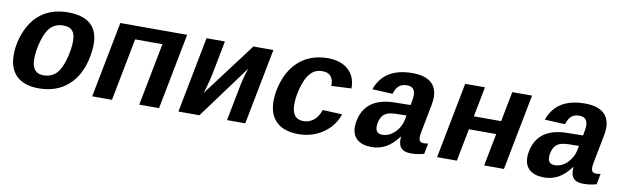

<svg xmlns="http://www.w3.org/2000/svg" viewBox="-39 -922 4279 1316"><g transform="rotate(10 2100.5 -264.0)"><path d="M244.6 9.8Q143.1 9.8 90.1 -41Q37.1 -91.8 37.1 -187Q37.1 -276.9 75.9 -362.8Q114.7 -448.7 185.5 -493.4Q256.3 -538.1 354 -538.1Q564.5 -538.1 564.5 -351.1Q564.5 -314 555.2 -264.6Q529.8 -133.3 449.2 -61.8Q368.7 9.8 244.6 9.8ZM421.4 -349.1Q421.4 -398.4 401.4 -421.1Q381.3 -443.8 337.9 -443.8Q285.6 -443.8 252.4 -411.9Q219.2 -379.9 199.7 -310.1Q180.2 -240.2 180.2 -184.6Q180.2 -84 261.2 -84Q314.5 -84 348.1 -116.7Q381.8 -149.4 401.6 -221.4Q421.4 -293.5 421.4 -349.1Z M1184.1 -528.3 1081.5 0H943.8L1028.3 -435.5H838.4L753.9 0H616.2L718.8 -528.3Z M1446.8 -528.3 1401.9 -295.9Q1398.9 -277.8 1385.5 -227.5Q1372.1 -177.2 1364.7 -155.8L1645 -528.3H1784.2L1681.6 0H1554.7L1606 -263.7Q1617.2 -316.4 1636.7 -372.6L1362.8 0H1216.3L1318.8 -528.3Z M2051.8 9.8Q1952.1 9.8 1898.9 -40.5Q1845.7 -90.8 1845.7 -184.6Q1845.7 -249.5 1868.2 -318.6Q1890.6 -387.7 1932.4 -437.3Q1974.1 -486.8 2032.2 -512.5Q2090.3 -538.1 2160.2 -538.1Q2252.9 -538.1 2304.9 -491.7Q2356.9 -445.3 2356.9 -364.3V-361.8L2217.3 -355L2217.8 -364.3Q2217.8 -398.4 2200 -421.1Q2182.1 -443.8 2139.2 -443.8Q2092.3 -443.8 2060.5 -410.9Q2028.8 -377.9 2009.3 -311Q1989.7 -244.1 1989.7 -188Q1989.7 -84 2070.8 -84Q2109.9 -84 2141.4 -108.6Q2172.9 -133.3 2188.5 -182.1L2324.7 -175.8Q2307.6 -122.6 2268.1 -80.1Q2228.5 -37.6 2172.6 -13.9Q2116.7 9.8 2051.8 9.8Z M2561.5 9.8Q2496.1 9.8 2460.7 -20.5Q2425.3 -50.8 2425.3 -108.4Q2425.3 -127.4 2429.7 -149.4Q2462.9 -315.9 2666.5 -318.4L2775.9 -320.3L2780.8 -347.2Q2785.6 -370.6 2785.6 -388.2Q2785.6 -449.2 2728.5 -449.2Q2693.8 -449.2 2673.3 -431.6Q2652.8 -414.1 2640.6 -374.5L2499 -381.3Q2554.2 -538.1 2751.5 -538.1Q2835.9 -538.1 2879.6 -502.7Q2923.3 -467.3 2923.3 -398.4Q2923.3 -376 2918 -347.7L2880.9 -156.2Q2875.5 -129.4 2875.5 -114.7Q2875.5 -96.7 2883.1 -87.4Q2890.6 -78.1 2909.2 -78.1Q2924.8 -78.1 2939.9 -81.1L2925.8 -6.8Q2913.1 -3.9 2902.8 -1.5Q2892.6 1 2882.6 2.4Q2872.6 3.9 2861.3 4.9Q2850.1 5.9 2835.4 5.9Q2789.1 5.9 2768.6 -14.4Q2748 -34.7 2748 -74.2L2749 -94.2H2746.1Q2704.1 -39.1 2659.7 -14.6Q2615.2 9.8 2561.5 9.8ZM2760.7 -244.6 2695.3 -243.7Q2644 -242.7 2619.6 -230Q2595.2 -217.3 2583.7 -189.7Q2572.3 -162.1 2572.3 -133.8Q2572.3 -85.9 2619.1 -85.9Q2667 -85.9 2706.1 -124.3Q2745.1 -162.6 2755.9 -217.8Z M3584.5 -528.3 3481.9 0H3344.2L3388.2 -226.1H3198.2L3154.3 0H3016.6L3119.1 -528.3H3256.8L3216.3 -319.3H3406.2L3446.8 -528.3Z M3761.7 9.8Q3696.3 9.8 3660.9 -20.5Q3625.5 -50.8 3625.5 -108.4Q3625.5 -127.4 3629.9 -149.4Q3663.1 -315.9 3866.7 -318.4L3976.1 -320.3L3981 -347.2Q3985.8 -370.6 3985.8 -388.2Q3985.8 -449.2 3928.7 -449.2Q3894 -449.2 3873.5 -431.6Q3853 -414.1 3840.8 -374.5L3699.2 -381.3Q3754.4 -538.1 3951.7 -538.1Q4036.1 -538.1 4079.8 -502.7Q4123.5 -467.3 4123.5 -398.4Q4123.5 -376 4118.2 -347.7L4081.1 -156.2Q4075.7 -129.4 4075.7 -114.7Q4075.7 -96.7 4083.3 -87.4Q4090.8 -78.1 4109.4 -78.1Q4125 -78.1 4140.1 -81.1L4126 -6.8Q4113.3 -3.9 4103 -1.5Q4092.8 1 4082.8 2.4Q4072.8 3.9 4061.5 4.9Q4050.3 5.9 4035.6 5.9Q3989.3 5.9 3968.8 -14.4Q3948.2 -34.7 3948.2 -74.2L3949.2 -94.2H3946.3Q3904.3 -39.1 3859.9 -14.6Q3815.4 9.8 3761.7 9.8ZM3960.9 -244.6 3895.5 -243.7Q3844.2 -242.7 3819.8 -230Q3795.4 -217.3 3783.9 -189.7Q3772.5 -162.1 3772.5 -133.8Q3772.5 -85.9 3819.3 -85.9Q3867.2 -85.9 3906.2 -124.3Q3945.3 -162.6 3956.1 -217.8Z"/></g></svg>

Font: Liberation Mono
Style: Bold Italic
Weight: 700
Italic angle: -12°
Monospace: yes
Designer: Steve Matteson
Foundry: Ascender Corporation
Version: Version 2.1.5